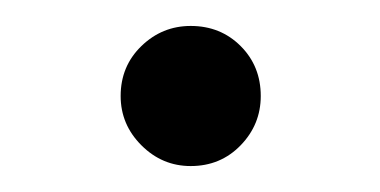

<svg xmlns="http://www.w3.org/2000/svg" viewBox="-20 -467 293 148"><path d="M127 -339Q105 -339 89 -355Q73 -371 73 -393Q73 -416 89 -431.5Q105 -447 127 -447Q150 -447 165.5 -431.5Q181 -416 181 -393Q181 -371 165.5 -355Q150 -339 127 -339Z"/></svg>

Font: Arima
Style: Regular
Weight: 400
Designer: Joana Correia and Natanael Gama
Foundry: NDISCOVER
Version: Version 1.101;gftools[0.9.23]